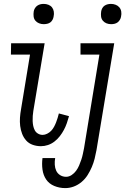

<svg xmlns="http://www.w3.org/2000/svg" viewBox="-20 -742 643 985"><path d="M204 -618Q192 -618 180.5 -622.5Q169 -627 161.5 -636Q154 -645 152.5 -657.5Q151 -670 153 -683Q154 -691 159 -699.5Q164 -708 171.5 -713Q179 -718 187 -720Q195 -722 204 -722Q217 -722 228.5 -717.5Q240 -713 247 -704Q254 -695 256 -682.5Q258 -670 255 -657Q254 -649 249.5 -640.5Q245 -632 238 -627Q231 -622 222 -620Q213 -618 204 -618ZM190 8Q168 8 148 1Q128 -6 114.5 -21Q101 -36 93.5 -55.5Q86 -75 83.5 -96Q81 -117 82.5 -138.5Q84 -160 88 -182L134 -462H36L37 -520H209L151 -173Q149 -160 148 -147Q147 -134 147.5 -121Q148 -108 150.5 -96Q153 -84 158.5 -73.5Q164 -63 175 -56.5Q186 -50 199 -50Q210 -50 222 -56Q234 -62 242.5 -71Q251 -80 257 -91Q263 -102 267.5 -113.5Q272 -125 275.5 -136.5Q279 -148 282 -160L334 -146Q329 -128 323 -110.5Q317 -93 308 -76Q299 -59 287 -43.5Q275 -28 259.5 -16Q244 -4 226 2Q208 8 190 8ZM550 -618Q537 -618 526 -622.5Q515 -627 507.5 -636Q500 -645 498.5 -657.5Q497 -670 499 -683Q500 -691 504.5 -699.5Q509 -708 516.5 -713Q524 -718 532.5 -720Q541 -722 549 -722Q562 -722 573.5 -717.5Q585 -713 592.5 -704Q600 -695 602 -682.5Q604 -670 601 -657Q600 -649 595 -640.5Q590 -632 583 -627Q576 -622 567.5 -620Q559 -618 550 -618ZM315 223Q285 223 258.5 212Q232 201 217 179Q202 157 198 128Q194 99 198 69H263Q260 86 261 103Q262 120 268.5 134Q275 148 288.5 156.5Q302 165 319 165Q334 165 347.5 156Q361 147 370.5 134Q380 121 386 106.5Q392 92 397 77.5Q402 63 405 48Q408 33 411 19L490 -462H393V-520H566L475 28Q471 50 465.5 72Q460 94 451 115Q442 136 429.5 156Q417 176 398.5 191.5Q380 207 358.5 215Q337 223 315 223Z"/></svg>

Font: Iosevka Light Extended
Style: Italic
Weight: 300
Width: 7
Italic angle: -9°
Monospace: yes
Designer: Belleve Invis
Foundry: Belleve Invis
Version: Version 32.5.0; ttfautohint (v1.8.4)